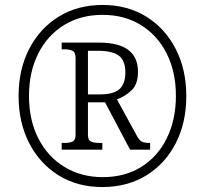

<svg xmlns="http://www.w3.org/2000/svg" viewBox="-20 -745 816 775"><path d="M393 10Q292 10 216 -37.5Q140 -85 97.5 -168Q55 -251 55 -358Q55 -464 97.5 -547Q140 -630 216.5 -677.5Q293 -725 394 -725Q495 -725 571 -677.5Q647 -630 689.5 -547Q732 -464 732 -357Q732 -250 689.5 -167Q647 -84 570.5 -37Q494 10 393 10ZM395 -30Q484 -30 550.5 -71.5Q617 -113 653.5 -187.5Q690 -262 690 -358Q690 -455 653 -528.5Q616 -602 549.5 -643.5Q483 -685 394 -685Q305 -685 238 -643.5Q171 -602 134 -528Q97 -454 97 -358Q97 -260 135 -186Q173 -112 240.5 -71Q308 -30 395 -30ZM229 -141V-168H241Q260 -168 272.5 -173.5Q285 -179 285 -200V-511Q285 -534 272.5 -540Q260 -546 241 -546H229V-573H380Q537 -573 537 -455Q537 -405 510.5 -380Q484 -355 452 -344L534 -194Q543 -178 553 -173Q563 -168 586 -168V-141H505L404 -332H335V-200Q335 -179 348 -173.5Q361 -168 380 -168H393V-141ZM383 -364Q440 -364 463 -386Q486 -408 486 -452Q486 -501 459.5 -520.5Q433 -540 375 -540H335V-364Z"/></svg>

Font: Noto Serif SemiCondensed Light
Style: Italic
Weight: 300
Width: 4
Italic angle: -12°
Designer: Monotype Design Team
Foundry: Monotype Imaging Inc.
Version: Version 2.013; ttfautohint (v1.8.4.7-5d5b)